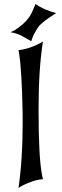

<svg xmlns="http://www.w3.org/2000/svg" viewBox="-20 -947 310 967"><path d="M73.2 0Q94.2 -146.5 94.2 -328.1Q94.2 -355 93.8 -380.9Q89.8 -594.7 76.2 -677.7L73.2 -694.3Q132.8 -701.2 192.9 -735.8L196.3 -737.8Q174.3 -599.1 174.3 -401.9Q174.3 -393.6 174.3 -384.8Q174.3 -150.4 192.4 -62.5L196.3 -44.9Q163.1 -41 136.7 -31.2Q94.2 -15.6 73.2 0ZM33.2 -784.7Q52.2 -792.5 70.3 -805.7Q95.7 -824.2 113.8 -843.8Q118.2 -848.6 129.4 -864.3Q138.2 -876.5 159.2 -926.8Q196.8 -898.9 262.7 -880.9L230 -859.9Q205.6 -843.8 182.1 -821.8Q176.8 -816.9 169.4 -805.7Q148.4 -773.9 140.1 -747.6Q137.7 -739.7 137.7 -739.3L94.2 -763.7Q68.4 -778.8 33.2 -784.7Z"/></svg>

Font: MedievalSharp
Style: Regular
Weight: 500
Version: Version 1.0